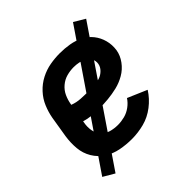

<svg xmlns="http://www.w3.org/2000/svg" viewBox="-181 -734 938 938"><g transform="rotate(-45 288.0 -265.0)"><path d="M264 8Q306 8 348.5 -3Q391 -14 427.5 -42Q464 -70 488 -108L388 -151Q375 -131 354.5 -116Q334 -101 310.5 -95Q287 -89 264 -89Q238 -89 214 -96Q190 -103 174 -121Q158 -139 154 -164.5Q150 -190 155 -215L156 -222Q179 -215 204 -212.5Q229 -210 254 -210Q286 -210 317.5 -213Q349 -216 380.5 -223.5Q412 -231 441.5 -248Q471 -265 491.5 -293Q512 -321 517 -352Q522 -386 513.5 -417.5Q505 -449 485.5 -473.5Q466 -498 437.5 -512.5Q409 -527 376.5 -532.5Q344 -538 310 -538Q277 -538 243 -532Q209 -526 177 -509.5Q145 -493 120 -466Q95 -439 81.5 -406.5Q68 -374 62 -341L44 -231Q38 -191 41.5 -152Q45 -113 64.5 -80.5Q84 -48 115.5 -27.5Q147 -7 185.5 0.5Q224 8 264 8ZM283 -307Q254 -307 226 -308.5Q198 -310 172 -320L173 -325Q177 -349 187.5 -372Q198 -395 218 -412Q238 -429 262 -435.5Q286 -442 310 -442Q328 -442 345.5 -438.5Q363 -435 378 -426.5Q393 -418 401.5 -402.5Q410 -387 407 -368Q404 -350 389.5 -335.5Q375 -321 356.5 -315Q338 -309 319.5 -308Q301 -307 283 -307ZM88 70 521 -566 464 -600 30 36Z"/></g></svg>

Font: Iosevka Sparkle Semibold
Style: Italic
Weight: 600
Italic angle: -9°
Designer: Belleve Invis
Foundry: Belleve Invis
Version: Version 4.5.0; ttfautohint (v1.8.3)